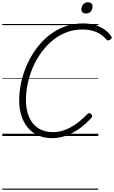

<svg xmlns="http://www.w3.org/2000/svg" viewBox="-20 -1190 998 1680"><path d="M437 19Q371 19 317.5 -3.5Q264 -26 226.5 -69.5Q189 -113 168.5 -174Q148 -235 148 -311Q148 -388 165 -467Q182 -546 215 -621Q248 -696 296 -762Q344 -828 406 -878Q468 -928 543.5 -956.5Q619 -985 707 -985Q762 -985 808 -972Q854 -959 891 -934Q928 -909 953 -872Q960 -863 956.5 -855.5Q953 -848 941 -841Q931 -835 924.5 -836.5Q918 -838 906 -849Q882 -877 851.5 -895Q821 -913 783.5 -922.5Q746 -932 701 -932Q626 -932 560 -906.5Q494 -881 439.5 -835.5Q385 -790 341.5 -730.5Q298 -671 268 -601.5Q238 -532 222.5 -459.5Q207 -387 207 -316Q207 -250 223 -197.5Q239 -145 269.5 -108.5Q300 -72 344 -53Q388 -34 444 -34Q486 -34 525 -45.5Q564 -57 601 -77.5Q638 -98 674 -127Q710 -156 745 -193Q755 -201 762.5 -200.5Q770 -200 778 -191Q787 -181 787.5 -174Q788 -167 778 -157Q723 -97 665.5 -58Q608 -19 550.5 0Q493 19 437 19ZM733 -1072Q715 -1072 703.5 -1080.5Q692 -1089 692 -1107Q692 -1131 707 -1150.5Q722 -1170 750 -1170Q767 -1170 778.5 -1161Q790 -1152 790 -1134Q790 -1110 775.5 -1091Q761 -1072 733 -1072ZM0 460H840V470H0ZM0 -20H840V0H0ZM0 -505H840V-500H0ZM0 -980H840V-970H0Z"/></svg>

Font: Playwrite NO Guides
Style: Regular
Weight: 400
Designer: Veronika Burian, José Scaglione
Foundry: TypeTogether
Version: Version 1.003